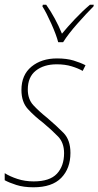

<svg xmlns="http://www.w3.org/2000/svg" viewBox="-22 -785 418 815"><path d="M120 10Q199 10 238 -30Q277 -70 277 -136Q277 -191 247.5 -221Q218 -251 178 -285Q143 -313 119.5 -338.5Q96 -364 96 -405Q96 -458 130 -485Q164 -512 219 -512Q254 -512 282 -503.5Q310 -495 329 -484L341 -508Q320 -519 290.5 -528Q261 -537 220 -537Q154 -537 111.5 -502Q69 -467 69 -403Q69 -352 96.5 -322Q124 -292 162 -263Q199 -232 224.5 -205.5Q250 -179 250 -135Q250 -80 219.5 -47.5Q189 -15 121 -15Q84 -15 52 -25.5Q20 -36 -2 -50V-20Q16 -10 47 0Q78 10 120 10ZM225 -606H246Q268 -641 306.5 -684.5Q345 -728 375 -758L376 -765H360Q327 -737 295.5 -703.5Q264 -670 241 -642Q213 -710 174 -765H160L158 -758Q175 -731 196 -684Q217 -637 225 -606Z"/></svg>

Font: Noto Sans UI SemiCondensed Thin
Style: Italic
Weight: 250
Width: 4
Italic angle: -12°
Designer: Monotype Design Team
Foundry: Monotype Imaging Inc.
Version: Version 1.901